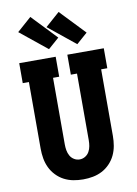

<svg xmlns="http://www.w3.org/2000/svg" viewBox="-106 -1061 811 1136"><g transform="rotate(-10 300.0 -492.5)"><path d="M300 8Q270 8 241 2.5Q212 -3 186 -16.5Q160 -30 139 -52Q118 -74 105.5 -100.5Q93 -127 88 -156Q83 -185 83 -215V-615H46V-735H265V-615H228V-215Q228 -197 231 -179.5Q234 -162 242.5 -146.5Q251 -131 266.5 -121.5Q282 -112 300 -112Q318 -112 333.5 -121.5Q349 -131 357.5 -146.5Q366 -162 369 -179.5Q372 -197 372 -215V-615H335V-735H554V-615H517V-215Q517 -185 512 -156Q507 -127 494.5 -100.5Q482 -74 461 -52Q440 -30 414 -16.5Q388 -3 359 2.5Q330 8 300 8ZM404 -786 242 -917 328 -993 470 -844ZM234 -786 72 -917 158 -993 300 -844Z"/></g></svg>

Font: Iosevka Slab Heavy Extended
Style: Regular
Weight: 900
Width: 7
Monospace: yes
Designer: Belleve Invis
Foundry: Belleve Invis
Version: Version 11.1.0; ttfautohint (v1.8.3)